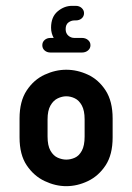

<svg xmlns="http://www.w3.org/2000/svg" viewBox="-20 -635 454 658"><path d="M164 -505Q160 -512 157.5 -521Q155 -530 155 -540Q155 -577 177.5 -596Q200 -615 227 -615H239Q252 -615 260 -607.5Q268 -600 268 -590Q268 -579 260 -572Q252 -565 239 -565H235Q224 -565 214.5 -558Q205 -551 205 -535Q205 -521 214 -513Q223 -505 235 -505H261Q273 -505 281.5 -498Q290 -491 290 -480Q290 -469 281.5 -462Q273 -455 261 -455H153Q141 -455 133 -462Q125 -469 125 -480Q125 -491 133 -498Q141 -505 153 -505ZM207 3Q170 3 133 -14.5Q96 -32 71.5 -68.5Q47 -105 47 -164V-229Q47 -288 71.5 -325Q96 -362 133 -379Q170 -396 207 -396Q245 -396 281.5 -379Q318 -362 342 -325Q366 -288 366 -229V-164Q366 -105 342 -68.5Q318 -32 281.5 -14.5Q245 3 207 3ZM207 -88Q222 -88 236.5 -94.5Q251 -101 260.5 -118.5Q270 -136 270 -167V-226Q270 -256 260.5 -273.5Q251 -291 236.5 -298Q222 -305 207 -305Q193 -305 178 -298Q163 -291 153 -273.5Q143 -256 143 -226V-167Q143 -136 153 -118.5Q163 -101 178 -94.5Q193 -88 207 -88Z"/></svg>

Font: Beiruti SemiBold
Style: Regular
Weight: 600
Designer: Arlette Boutros
Foundry: Boutros
Version: Version 1.41